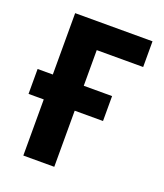

<svg xmlns="http://www.w3.org/2000/svg" viewBox="-107 -616 586 688"><g transform="rotate(20 185.5 -271.5)"><path d="M357 -543V-445H180V-309H288V-214H180V0H62V-214H4V-309H62V-543Z"/></g></svg>

Font: Noto Sans Disp Cond SemBd
Style: Regular
Weight: 600
Width: 3
Designer: Monotype Design Team
Foundry: Monotype Imaging Inc.
Version: Version 2.000;GOOG;noto-source:20170915:90ef993387c0; ttfaut